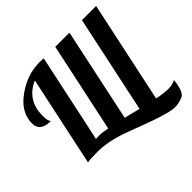

<svg xmlns="http://www.w3.org/2000/svg" viewBox="-213 -981 1380 1380"><g transform="rotate(-45 477.0 -291.0)"><path d="M119.1 -393.1Q12.2 -393.1 12.2 -477.1Q12.2 -588.9 124 -669.4Q235.8 -750 361.8 -750Q383.3 -750 402.8 -748L258.8 -73.2L293 -74.2Q324.2 -74.2 374 -64L520 -748H664.1L512.2 -34.2Q574.7 -20 632.8 -3.9L791 -748H935.1L770 26.9Q838.9 41 881.3 41Q924.3 41 954.1 23.9Q943.8 133.8 902.1 150.9Q860.4 168 827.1 168Q793.9 168 747.6 155.5Q701.2 143.1 647.9 124.5Q594.7 106 454.6 53Q314.5 0 201.7 0Q122.6 0 99.1 5.9V3.9Q99.1 1 100.1 0L245.1 -680.2Q178.7 -652.8 141.8 -597.7Q105 -542.5 105 -461.9Q105 -419.9 112.1 -408.2Q119.1 -396.5 119.1 -393.1Z"/></g></svg>

Font: Lobster-Regular
Style: Regular
Weight: 400
Designer: Pablo Impallari
Foundry: Pablo Impallari
Version: Version 1.007; ttfautohint (v1.1) -l 8 -r 50 -G 50 -x 14 -D 